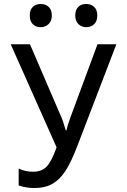

<svg xmlns="http://www.w3.org/2000/svg" viewBox="-20 -937 640 967"><path d="M74 -3V-88Q108 -72 146 -72Q190 -72 215 -98Q240 -124 265 -195L34 -714H131L285 -356Q298 -328 311 -281H315Q321 -310 337 -352L471 -714H566L370 -203Q340 -124 311.5 -79Q283 -34 245.5 -12Q208 10 153 10Q111 10 74 -3ZM130 -859Q130 -888 145.5 -902.5Q161 -917 185 -917Q209 -917 225 -902.5Q241 -888 241 -859Q241 -831 224.5 -815.5Q208 -800 185 -800Q161 -800 145.5 -815Q130 -830 130 -859ZM359 -859Q359 -888 374.5 -902.5Q390 -917 414 -917Q438 -917 454 -902.5Q470 -888 470 -859Q470 -830 454 -815Q438 -800 414 -800Q391 -800 375 -815.5Q359 -831 359 -859Z"/></svg>

Font: Noto Sans Mono UI
Style: Regular
Weight: 400
Monospace: yes
Designer: Monotype Design team
Foundry: Monotype Imaging Inc.
Version: Version 1.000